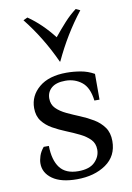

<svg xmlns="http://www.w3.org/2000/svg" viewBox="-84 -777 579 845"><g transform="rotate(-10 205.5 -354.5)"><path d="M191 15Q120 15 82 -12Q44 -39 44 -81Q44 -96 50 -114.5Q56 -133 71 -151H94Q95 -87 121 -53Q147 -19 203 -19Q253 -19 277 -43Q301 -67 301 -98Q301 -126 283.5 -144Q266 -162 238.5 -175.5Q211 -189 180 -201.5Q149 -214 121.5 -229.5Q94 -245 76.5 -268Q59 -291 59 -326Q59 -381 103 -418Q147 -455 226 -455Q257 -455 289 -449.5Q321 -444 349 -428V-313H326Q319 -372 288 -396.5Q257 -421 215 -421Q174 -421 153 -403Q132 -385 132 -356Q132 -329 149.5 -311.5Q167 -294 194.5 -281Q222 -268 252.5 -255.5Q283 -243 310.5 -226.5Q338 -210 355.5 -185.5Q373 -161 373 -124Q373 -57 321 -21Q269 15 191 15ZM315 -724 334 -715Q261 -622 208 -508H206Q154 -622 80 -715L99 -724Q160 -682 211 -616Q237 -648 262 -675.5Q287 -703 315 -724Z"/></g></svg>

Font: Bona Nova SC
Style: Regular
Weight: 400
Designer: Mateusz Machalski
Foundry: Capitalics
Version: Version 4.001; ttfautohint (v1.8.4.7-5d5b)